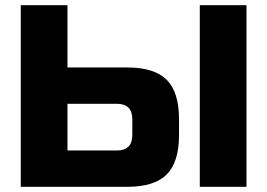

<svg xmlns="http://www.w3.org/2000/svg" viewBox="-20 -720 1030 740"><path d="M240 -460H470Q575 -460 622.5 -412.5Q670 -365 670 -260V-200Q670 -95 622.5 -47.5Q575 0 470 0H60V-700H240ZM930 0H750V-700H930ZM490 -260Q490 -320 430 -320H240V-140H430Q490 -140 490 -200Z"/></svg>

Font: Russo One
Style: Regular
Weight: 400
Designer: Jovanny lemonad
Foundry: Jovanny Lemonad
Version: Version 1.001